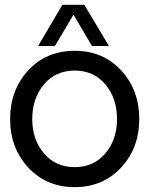

<svg xmlns="http://www.w3.org/2000/svg" viewBox="-20 -770 620 797"><path d="M238.8 -750H330.1L432.1 -579.1H361.8L285.2 -709L208 -579.1H138.2ZM482.7 -74.5Q407.2 6.8 290 6.8Q172.9 6.8 97.4 -74.5Q22 -155.8 22 -275.9Q22 -396 96.9 -477.5Q171.9 -559.1 290 -559.1Q408.2 -559.1 483.2 -477.5Q558.1 -396 558.1 -275.9Q558.1 -155.8 482.7 -74.5ZM465.8 -275.9Q465.8 -361.8 417.5 -419.4Q369.1 -477.1 290 -477.1Q210.9 -477.1 162.4 -419.4Q113.8 -361.8 113.8 -275.9Q113.8 -190.9 162.4 -133.5Q210.9 -76.2 290 -76.2Q369.1 -76.2 417.5 -133.5Q465.8 -190.9 465.8 -275.9Z"/></svg>

Font: Oakes Grotesk
Style: Regular
Weight: 400
Designer: Samuel Oakes
Foundry: Samuel Oakes
Version: Version 1.0 | wf-rip DC20170320